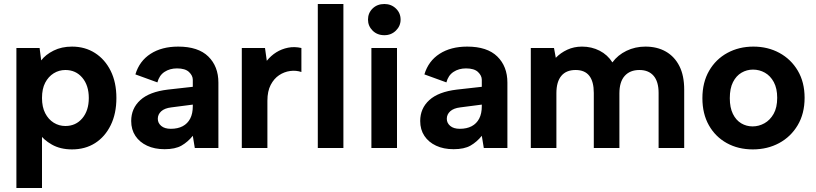

<svg xmlns="http://www.w3.org/2000/svg" viewBox="-20 -740 4080 960"><path d="M174 -75 190 -77V200H62V-500H178L186 -438Q208 -467 248 -487Q288 -507 340 -507Q405 -507 455 -475Q505 -443 533.5 -385.5Q562 -328 562 -250Q562 -172 533.5 -114Q505 -56 455.5 -24.5Q406 7 340 7Q282 7 239.5 -17Q197 -41 174 -75ZM424 -250Q424 -313 391.5 -351.5Q359 -390 307 -390Q275 -390 248.5 -373.5Q222 -357 206 -326.5Q190 -296 190 -250Q190 -205 206 -174Q222 -143 248.5 -126.5Q275 -110 307 -110Q359 -110 391.5 -148.5Q424 -187 424 -250Z M954 0 944 -61Q919 -30 887.5 -12Q856 6 803 6Q753 6 715.5 -11.5Q678 -29 657 -60.5Q636 -92 636 -135Q636 -198 681.5 -239.5Q727 -281 819 -292L944 -306V-341Q944 -362 925 -380Q906 -398 865 -398Q829 -398 802.5 -380.5Q776 -363 767 -328L657 -368Q677 -435 733 -471Q789 -507 871 -507Q971 -507 1021.5 -457.5Q1072 -408 1072 -327V0ZM944 -217 836 -203Q803 -199 786 -183.5Q769 -168 769 -146Q769 -125 786 -110.5Q803 -96 834 -96Q869 -96 893.5 -109Q918 -122 931 -147Q944 -172 944 -209Z M1189 -500H1305L1314 -436Q1335 -462 1361.5 -478.5Q1388 -495 1420 -501.5Q1452 -508 1487 -500V-380Q1460 -389 1430.5 -385Q1401 -381 1375.5 -364Q1350 -347 1333.5 -315.5Q1317 -284 1317 -236V0H1189Z M1569 -720H1697V0H1569Z M1837 -500H1965V0H1837ZM1902 -564Q1866 -564 1843 -587Q1820 -610 1820 -642Q1820 -675 1843 -697.5Q1866 -720 1902 -720Q1936 -720 1959.5 -697.5Q1983 -675 1983 -642Q1983 -610 1959.5 -587Q1936 -564 1902 -564Z M2399 0 2389 -61Q2364 -30 2332.5 -12Q2301 6 2248 6Q2198 6 2160.5 -11.5Q2123 -29 2102 -60.5Q2081 -92 2081 -135Q2081 -198 2126.5 -239.5Q2172 -281 2264 -292L2389 -306V-341Q2389 -362 2370 -380Q2351 -398 2310 -398Q2274 -398 2247.5 -380.5Q2221 -363 2212 -328L2102 -368Q2122 -435 2178 -471Q2234 -507 2316 -507Q2416 -507 2466.5 -457.5Q2517 -408 2517 -327V0ZM2389 -217 2281 -203Q2248 -199 2231 -183.5Q2214 -168 2214 -146Q2214 -125 2231 -110.5Q2248 -96 2279 -96Q2314 -96 2338.5 -109Q2363 -122 2376 -147Q2389 -172 2389 -209Z M2634 -500H2750L2759 -451Q2783 -476 2816.5 -491.5Q2850 -507 2890 -507Q2938 -507 2978 -486.5Q3018 -466 3042 -428Q3069 -465 3112.5 -486Q3156 -507 3207 -507Q3266 -507 3309.5 -482Q3353 -457 3377 -409.5Q3401 -362 3401 -292V0H3273V-275Q3273 -332 3248 -361Q3223 -390 3177 -390Q3130 -390 3103.5 -360.5Q3077 -331 3077 -273V0H2949V-275Q2949 -332 2926.5 -361Q2904 -390 2858 -390Q2811 -390 2786.5 -360.5Q2762 -331 2762 -274V0H2634Z M3744 7Q3671 7 3614 -24.5Q3557 -56 3524.5 -113.5Q3492 -171 3492 -249Q3492 -328 3525.5 -386Q3559 -444 3617 -475.5Q3675 -507 3747 -507Q3819 -507 3877 -475.5Q3935 -444 3969 -386.5Q4003 -329 4003 -251Q4003 -172 3968.5 -114Q3934 -56 3875.5 -24.5Q3817 7 3744 7ZM3743 -108Q3774 -108 3802 -123.5Q3830 -139 3848 -170.5Q3866 -202 3866 -251Q3866 -298 3849 -329.5Q3832 -361 3804.5 -376.5Q3777 -392 3745 -392Q3714 -392 3687.5 -376.5Q3661 -361 3645 -329.5Q3629 -298 3629 -249Q3629 -202 3644.5 -170.5Q3660 -139 3686 -123.5Q3712 -108 3743 -108Z"/></svg>

Font: Albert Sans
Style: Bold
Weight: 700
Designer: Andreas Rasmussen
Foundry: a.Foundry
Version: Version 1.025